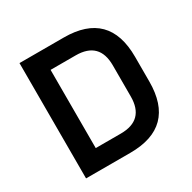

<svg xmlns="http://www.w3.org/2000/svg" viewBox="-154 -842 993 995"><g transform="rotate(-30 342.5 -345.0)"><path d="M85 0V-690H350Q620 -690 620 -419V-271Q620 0 350 0ZM207 -111H357Q498 -111 498 -252V-438Q498 -579 357 -579H207Z"/></g></svg>

Font: Oxanium SemiBold
Style: Regular
Weight: 600
Designer: Severin Meyer
Version: Version 2.000